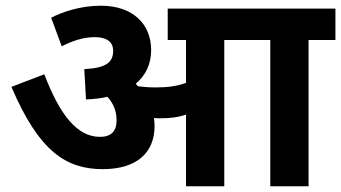

<svg xmlns="http://www.w3.org/2000/svg" viewBox="-20 -652 1194 672"><path d="M521 -211C521 -220 520 -230 519 -239C526 -238 534 -238 542 -238C573 -238 603 -241 631 -251V0H765V-512H926V0H1060V-512H1154V-622H567V-512H631V-362C599 -350 565 -346 525 -346C500 -346 480 -348 463 -350C460 -353 458 -356 455 -359C491 -389 509 -429 509 -477C509 -566 447 -632 333 -632C261 -632 198 -610 159 -590L196 -490C232 -508 270 -522 311 -522C344 -522 376 -512 376 -474C376 -435 353 -414 275 -410L281 -304C308 -305 333 -308 356 -313C378 -289 388 -262 388 -230C388 -193 369 -173 330 -173C250 -173 190 -249 135 -392L20 -348C117 -120 213 -60 340 -60C458 -60 521 -117 521 -211Z"/></svg>

Font: Noto Sans
Style: Bold Italic
Weight: 700
Italic angle: -12°
Designer: Monotype Design Team
Foundry: Monotype Imaging Inc.
Version: Version 2.013